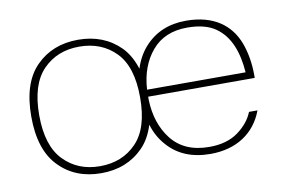

<svg xmlns="http://www.w3.org/2000/svg" viewBox="-59 -591 1081 699"><g transform="rotate(-10 482.0 -241.5)"><path d="M264.2 -487.8C200.7 -487.8 148.9 -467.3 108.9 -426.8C68.4 -386.2 48.3 -324.2 48.3 -241.7C48.3 -159.2 68.4 -97.2 108.9 -56.2C148.9 -15.1 200.7 5.4 264.2 5.4C327.6 5.4 379.4 -15.1 419.9 -56.2C440.9 -77.6 456.1 -105 466.3 -138.2C475.6 -107.4 490.2 -81.5 509.8 -59.6C547.9 -16.1 600.6 5.4 668 5.4C764.2 5.4 833.5 -41 863.3 -121.1H832C821.3 -94.2 802.2 -70.8 774.9 -50.8C747.6 -30.8 711.9 -20.5 668 -20.5C606 -20.5 559.6 -41 527.8 -82C498 -120.6 481.9 -168.9 480 -227.1V-239.3H874V-248.5C874 -293 867.2 -333 854 -369.1C826.7 -441.4 765.1 -487.8 663.1 -487.8C599.6 -487.8 548.8 -466.3 510.3 -423.8C490.7 -402.3 476.1 -376 466.3 -345.2C456.1 -377.9 440.9 -405.3 419.9 -426.8C379.4 -467.3 327.6 -487.8 264.2 -487.8ZM264.2 -462.4C319.3 -462.4 364.3 -444.3 398.9 -408.7C433.6 -373 450.7 -317.4 450.7 -241.7C450.7 -166 433.6 -110.4 398.9 -74.7C364.3 -38.6 319.3 -20.5 264.2 -20.5C209 -20.5 164.6 -38.6 129.9 -74.7C95.2 -110.4 77.6 -166 77.6 -241.7C77.6 -317.4 95.2 -373 129.9 -408.7C164.6 -444.3 209 -462.4 264.2 -462.4ZM480.5 -265.1C483.9 -323.2 501.5 -370.6 532.7 -407.2C563.5 -443.8 606.9 -462.4 663.1 -462.4C707 -462.4 741.7 -453.6 767.1 -436C817.9 -400.9 839.4 -338.9 844.7 -265.1Z"/></g></svg>

Font: Estedad Thin
Style: Regular
Weight: 100
Designer: Amin Abedi
Version: Version 7.3